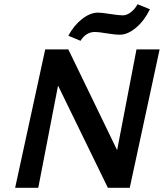

<svg xmlns="http://www.w3.org/2000/svg" viewBox="-20 -893 781 913"><path d="M432 -741Q389 -741 363 -699L305 -723Q331 -772 370 -802.5Q409 -833 446 -833Q463 -833 504 -826.5Q545 -820 564 -820Q583 -820 602.5 -835Q622 -850 634 -873L693 -849Q666 -794 626.5 -761Q587 -728 550 -728Q526 -728 487 -734.5Q448 -741 432 -741ZM629 -658H739L597 0H493L256 -486L162 0H52L195 -658H305L537 -179Z"/></svg>

Font: EauTest
Style: Bold Italic
Weight: 700
Italic angle: -12°
Designer: Christian Thalmann (Catharsis Fonts)
Version: Version 0.001;PS 000.001;hotconv 1.0.88;makeotf.lib2.5.64775